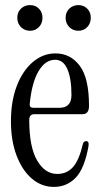

<svg xmlns="http://www.w3.org/2000/svg" viewBox="-20 -726 395 755"><path d="M192 9Q144 9 106 -23Q68 -55 45.5 -113.5Q23 -172 23 -249Q23 -328 46 -388Q69 -448 109 -482Q149 -516 198 -516Q257 -516 293.5 -467.5Q330 -419 330 -310Q330 -277 305 -277H115Q95 -277 95 -254Q95 -148 126 -95Q157 -42 205 -42Q243 -42 267 -69Q291 -96 306 -160Q309 -171 319 -171Q331 -171 328 -151Q312 -62 277 -26.5Q242 9 192 9ZM112 -302H213Q261 -302 261 -352Q261 -417 245 -454Q229 -491 197 -491Q158 -491 131.5 -446Q105 -401 97 -318Q95 -302 112 -302ZM98 -605Q77 -605 62.5 -619.5Q48 -634 48 -656Q48 -678 62.5 -692Q77 -706 98 -706Q119 -706 133 -692Q147 -678 147 -656Q147 -634 133 -619.5Q119 -605 98 -605ZM288 -605Q267 -605 252.5 -619.5Q238 -634 238 -656Q238 -678 252.5 -692Q267 -706 288 -706Q309 -706 323 -692Q337 -678 337 -656Q337 -634 323 -619.5Q309 -605 288 -605Z"/></svg>

Font: Instrument Serif
Style: Regular
Weight: 400
Designer: Rodrigo Fuenzalida
Foundry: fragTYPE
Version: Version 1.000; ttfautohint (v1.8.4.7-5d5b);gftools[0.9.27]